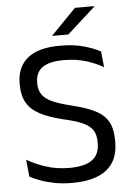

<svg xmlns="http://www.w3.org/2000/svg" viewBox="-57 -868 635 922"><g transform="rotate(-5 260.5 -407.0)"><path d="M253.3 11.4Q207.6 11.4 169.2 3.9Q130.8 -3.5 101 -14.6Q71.1 -25.7 50.8 -36.7L42.7 -118.9Q80.9 -96 133.1 -78.8Q185.3 -61.6 247.2 -61.6Q320.8 -61.6 356.3 -87.9Q391.9 -114.1 391.9 -166.3V-174.7Q391.9 -208.9 378 -230.9Q364 -252.8 330.9 -268Q297.7 -283.1 240.6 -296Q168.6 -313 125.2 -336.3Q81.9 -359.5 62.6 -394.5Q43.3 -429.4 43.3 -481.3V-485.9Q43.3 -564.6 95 -607.4Q146.7 -650.2 251.2 -650.2Q319.4 -650.2 367.8 -636.2Q416.2 -622.2 446.5 -605.2L454.1 -528.9Q418.4 -550.2 371.2 -564.9Q323.9 -579.7 263.2 -579.7Q214.3 -579.7 184.5 -568.2Q154.7 -556.7 141.1 -535.1Q127.5 -513.5 127.5 -483.1V-480.9Q127.5 -449.9 140.7 -428.1Q153.8 -406.2 187.2 -390.2Q220.5 -374.1 281.9 -359.2Q352.4 -342.4 394.9 -320.8Q437.4 -299.3 456.8 -264.9Q476.2 -230.6 476.2 -175.2V-164.7Q476.2 -78.1 420.3 -33.4Q364.4 11.4 253.3 11.4ZM339.6 -825.1H433.5V-823.7L296.9 -700.4H219V-701.3Z"/></g></svg>

Font: Anek Latin Medium
Style: Regular
Weight: 500
Designer: Yesha Goshar
Foundry: Ek Type
Version: Version 1.003